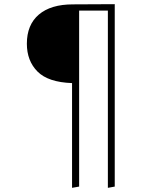

<svg xmlns="http://www.w3.org/2000/svg" viewBox="-20 -702 730 922"><path d="M531 -682V194L498 200V-651H360V194L326 200V-303Q211 -307 160 -358.5Q109 -410 109 -492Q109 -583 166.5 -632Q224 -681 330 -681Z"/></svg>

Font: FiraSans
Style: Regular
Weight: 200
Designer: Carrois Corporate & Edenspiekermann AG
Foundry: Carrois Corporate GbR & Edenspiekermann AG
Version: Version 3.106;PS 003.106;hotconv 1.0.70;makeotf.lib2.5.58329